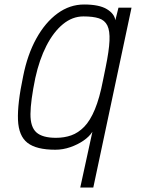

<svg xmlns="http://www.w3.org/2000/svg" viewBox="-20 -652 640 854"><path d="M507 -618H565L395 182H337L391 -66Q378 -45 352 -27Q326 -9 293 2.5Q260 14 226 14Q142 14 102.5 -16.5Q63 -47 60 -118.5Q57 -190 83 -313Q102 -409 141.5 -480.5Q181 -552 235.5 -592Q290 -632 354 -632Q421 -632 455 -611.5Q489 -591 493 -562ZM229 -39Q266 -39 297 -50Q328 -61 354.5 -88Q381 -115 402 -165.5Q423 -216 438 -294L450 -353Q465 -426 467 -470.5Q469 -515 457.5 -538.5Q446 -562 420 -570.5Q394 -579 351 -579Q302 -579 260 -544.5Q218 -510 186.5 -448.5Q155 -387 137 -305Q116 -203 115.5 -145Q115 -87 142 -63Q169 -39 229 -39Z"/></svg>

Font: Victor Mono Thin ExtraLight
Style: Italic
Weight: 250
Italic angle: -12°
Monospace: yes
Version: Version 1.561;gftools[0.9.30]